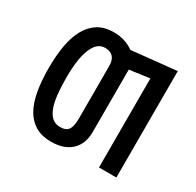

<svg xmlns="http://www.w3.org/2000/svg" viewBox="-116 -628 783 766"><g transform="rotate(30 275.0 -245.0)"><path d="M253.9 -371.1V-127.9C253.9 -104.5 250.3 -87.6 243.2 -77.4C236 -67.1 223.5 -62 205.6 -62C190.9 -62 178.7 -66.2 168.9 -74.5C159.2 -82.8 151.3 -94.9 145.3 -110.8C139.2 -126.8 135 -146.2 132.6 -168.9C130.1 -191.7 128.9 -217.8 128.9 -247.1C128.9 -274.7 130.5 -299.6 133.5 -321.8C136.6 -343.9 141.4 -362.7 147.7 -378.2C154.1 -393.6 161.9 -405.4 171.1 -413.6C180.4 -421.7 191.4 -425.8 204.1 -425.8C220.4 -425.8 232.7 -421.2 241.2 -412.1C249.7 -403 253.9 -389.3 253.9 -371.1ZM501 -490.2 294.9 -468.8C268.6 -487.6 238.1 -497.1 203.6 -497.1C175.3 -497.1 151.4 -491 131.8 -479C112.3 -467 96.4 -449.9 84 -427.7C71.6 -405.6 62.7 -379 57.1 -347.9C51.6 -316.8 48.8 -282.2 48.8 -244.1C48.8 -204.4 51.6 -169 57.1 -137.9C62.7 -106.9 71.6 -80.6 84 -59.1C96.4 -37.6 112.3 -21.2 131.8 -10C151.4 1.2 175.1 6.8 203.1 6.8C242.5 6.8 273.3 -3.4 295.4 -23.9C317.5 -44.4 328.6 -73.4 328.6 -110.8V-397.5L420.9 -410.2V0H501Z"/></g></svg>

Font: CodeNewRoman Nerd Font Mono
Style: Regular
Weight: 400
Monospace: yes
Designer: Sam Radian
Foundry: Code New Roman
Version: Version 2.00 November 29, 2014;Nerd Fonts 3.2.1